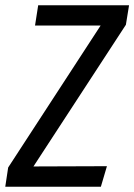

<svg xmlns="http://www.w3.org/2000/svg" viewBox="-35 -709 510 729"><path d="M-4 -73 347 -612H98L110 -689H455L443 -615L92 -77L371 -78L348 0H-15Z"/></svg>

Font: Fira Sans Compressed
Style: Italic
Weight: 400
Width: 1
Italic angle: -8°
Designer: bBox Type GmbH & Carrois Corporate GbR & Edenspiekermann AG
Foundry: bBox Type GmbH & Carrois Corporate GbR & Edenspiekermann AG
Version: Version 4.301